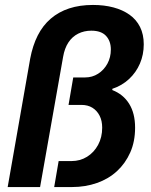

<svg xmlns="http://www.w3.org/2000/svg" viewBox="-20 -756 612 776"><path d="M11 0 102 -519Q112 -572 132.5 -612.5Q153 -653 185 -680.5Q217 -708 259.5 -722Q302 -736 356 -736Q401 -736 438.5 -726Q476 -716 503.5 -696.5Q531 -677 546 -647Q561 -617 561 -577Q561 -535 545.5 -499Q530 -463 501.5 -436.5Q473 -410 434 -397V-392Q478 -375 502 -336.5Q526 -298 526 -240Q526 -184 506.5 -140Q487 -96 453 -64.5Q419 -33 372 -16.5Q325 0 271 0H199L217 -105H269Q304 -105 332 -122.5Q360 -140 376.5 -170.5Q393 -201 393 -240Q393 -268 382.5 -288.5Q372 -309 353.5 -320.5Q335 -332 309 -332H257L276 -443H324Q353 -443 376.5 -458Q400 -473 414 -498.5Q428 -524 428 -556Q428 -590 408.5 -611Q389 -632 349 -632Q320 -632 296 -620Q272 -608 256.5 -584.5Q241 -561 235 -526L142 0Z"/></svg>

Font: Archivo SemiCondensed
Style: Bold Italic
Weight: 700
Width: 4
Italic angle: -10°
Designer: Hector Gatti
Foundry: Omnibus-Type
Version: Version 2.001